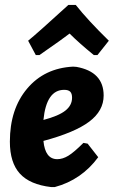

<svg xmlns="http://www.w3.org/2000/svg" viewBox="-20 -748 461 778"><path d="M125 -525 94 -583Q130 -612 257 -728H287Q336 -666 421 -583L375 -525H360Q300 -574 262 -612Q238 -593 140 -525ZM378 -111Q310 -19 202 10H187Q101 0 60.5 -44.5Q20 -89 20 -174Q20 -306 90 -389Q160 -472 276 -478L290 -477Q400 -457 400 -361Q400 -299 341.5 -255Q283 -211 156 -177Q163 -103 212 -103Q234 -103 257 -117Q280 -131 318 -169L335 -166ZM240 -384Q168 -384 156 -262Q217 -278 244.5 -299.5Q272 -321 272 -352Q272 -369 264.5 -376.5Q257 -384 240 -384Z"/></svg>

Font: Alegreya Sans SC ExtraBold
Style: Italic
Weight: 800
Italic angle: -7°
Designer: Juan Pablo del Peral
Foundry: Huerta Tipografica
Version: Version 2.007